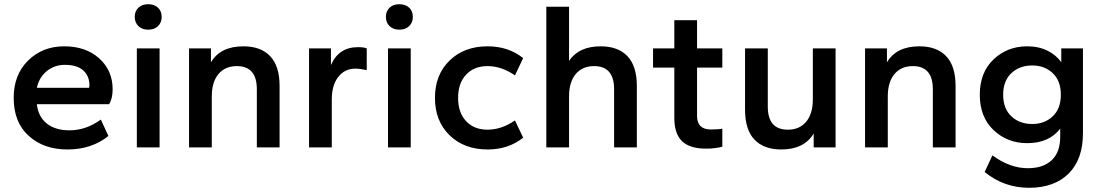

<svg xmlns="http://www.w3.org/2000/svg" viewBox="-20 -700 5234 912"><path d="M300 10Q188 10 116.5 -54.5Q45 -119 45 -235Q45 -345 113.5 -412.5Q182 -480 285 -480Q388 -480 451.5 -422.5Q515 -365 515 -276Q515 -231 498 -205H155Q162 -145 202.5 -113Q243 -81 310 -81Q389 -81 459 -132L495 -54Q415 10 300 10ZM288 -392Q239 -392 202.5 -362.5Q166 -333 155 -283H403Q405 -291 405 -293Q405 -339 375.5 -365.5Q346 -392 288 -392Z M738 0H630V-470H738ZM730.5 -576Q713 -559 684 -559Q655 -559 637.5 -576Q620 -593 620 -620Q620 -647 637.5 -663.5Q655 -680 684 -680Q713 -680 730.5 -663.5Q748 -647 748 -620Q748 -593 730.5 -576Z M1308 0H1200V-276Q1200 -386 1105 -386Q1049 -386 1017.5 -348Q986 -310 986 -242V0H878V-470H982V-404Q1027 -480 1136 -480Q1219 -480 1263.5 -433Q1308 -386 1308 -291Z M1556 0H1448V-470H1552V-391Q1589 -476 1680 -476Q1710 -476 1722 -470V-367Q1689 -374 1667 -374Q1618 -374 1587 -335Q1556 -296 1556 -227Z M1931 0H1823V-470H1931ZM1923.5 -576Q1906 -559 1877 -559Q1848 -559 1830.5 -576Q1813 -593 1813 -620Q1813 -647 1830.5 -663.5Q1848 -680 1877 -680Q1906 -680 1923.5 -663.5Q1941 -647 1941 -620Q1941 -593 1923.5 -576Z M2296 10Q2185 10 2115.5 -57.5Q2046 -125 2046 -235Q2046 -345 2115.5 -412.5Q2185 -480 2296 -480Q2395 -480 2465 -424L2426 -342Q2362 -386 2296 -386Q2232 -386 2194 -345.5Q2156 -305 2156 -235Q2156 -165 2194 -124.5Q2232 -84 2296 -84Q2362 -84 2426 -128L2465 -46Q2395 10 2296 10Z M3005 0H2897V-276Q2897 -386 2802 -386Q2746 -386 2714.5 -348Q2683 -310 2683 -242V0H2575V-668H2683V-411Q2730 -480 2833 -480Q2916 -480 2960.5 -433Q3005 -386 3005 -291Z M3334 6Q3256 6 3219.5 -29.5Q3183 -65 3183 -140V-379H3082V-470H3183V-604H3291V-470H3411V-379H3291V-149Q3291 -85 3357 -85Q3394 -85 3411 -89V-3Q3377 6 3334 6Z M3691 10Q3608 10 3563.5 -37Q3519 -84 3519 -179V-470H3627V-194Q3627 -84 3722 -84Q3778 -84 3809.5 -122Q3841 -160 3841 -228V-470H3949V0H3845V-66Q3800 10 3691 10Z M4519 0H4411V-276Q4411 -386 4316 -386Q4260 -386 4228.5 -348Q4197 -310 4197 -242V0H4089V-470H4193V-404Q4238 -480 4347 -480Q4430 -480 4474.5 -433Q4519 -386 4519 -291Z M4859 -20Q4765 -20 4699.5 -82Q4634 -144 4634 -250Q4634 -356 4699.5 -418Q4765 -480 4859 -480Q4914 -480 4956 -459Q4998 -438 5021 -404V-470H5124V-67Q5124 57 5056 124.5Q4988 192 4868 192Q4749 192 4657 117L4694 38Q4777 99 4862 99Q4935 99 4975.5 61Q5016 23 5016 -50V-89Q4963 -20 4859 -20ZM4883 -111Q4942 -111 4980.5 -147.5Q5019 -184 5019 -250Q5019 -316 4980.5 -352.5Q4942 -389 4883 -389Q4823 -389 4784 -352.5Q4745 -316 4745 -250Q4745 -184 4784 -147.5Q4823 -111 4883 -111Z"/></svg>

Font: Celebes SemiBold
Style: Regular
Weight: 600
Designer: Anugrah Pasau
Foundry: Lafontype
Version: Version 1.000